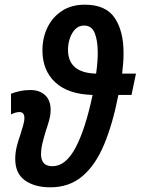

<svg xmlns="http://www.w3.org/2000/svg" viewBox="-20 -789 600 819"><path d="M195 10Q128 10 86.5 -19.5Q45 -49 45 -111Q45 -138 51.5 -164Q58 -190 67 -215Q73 -235 78.5 -253Q84 -271 84 -286Q84 -311 63 -311Q47 -311 27 -301V-389Q41 -395 63 -400Q85 -405 109 -405Q149 -405 172.5 -383Q196 -361 196 -320Q196 -299 189.5 -275.5Q183 -252 175 -229Q167 -203 161 -178Q155 -153 155 -131Q155 -107 166.5 -93.5Q178 -80 204 -80Q260 -80 302 -158.5Q344 -237 375 -384Q270 -387 215.5 -438Q161 -489 161 -574Q161 -627 182 -671Q203 -715 243.5 -742Q284 -769 342 -769Q431 -769 469 -713Q507 -657 507 -563Q507 -542 505.5 -520.5Q504 -499 501 -475H560L541 -384H485Q461 -261 424 -172.5Q387 -84 331 -37Q275 10 195 10ZM390 -475Q397 -525 397 -564Q397 -616 384 -648Q371 -680 339 -680Q316 -680 301 -664.5Q286 -649 278 -625.5Q270 -602 270 -577Q270 -478 390 -475Z"/></svg>

Font: Noto Sans Condensed SemiBold
Style: Italic
Weight: 600
Width: 3
Italic angle: -12°
Designer: Monotype Design Team
Foundry: Monotype Imaging Inc.
Version: Version 2.013; ttfautohint (v1.8.4.7-5d5b)